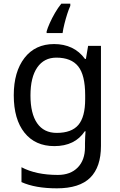

<svg xmlns="http://www.w3.org/2000/svg" viewBox="-20 -786 655 1046"><path d="M275 -546Q328 -546 370.5 -526Q413 -506 443 -465H448L460 -536H530V9Q530 124 471.5 182Q413 240 290 240Q172 240 97 206V125Q176 167 295 167Q364 167 403.5 126.5Q443 86 443 16V-5Q443 -17 444 -39.5Q445 -62 446 -71H442Q388 10 276 10Q172 10 113.5 -63Q55 -136 55 -267Q55 -395 113.5 -470.5Q172 -546 275 -546ZM287 -472Q220 -472 183 -418.5Q146 -365 146 -266Q146 -167 182.5 -114.5Q219 -62 289 -62Q370 -62 407 -105.5Q444 -149 444 -246V-267Q444 -377 406 -424.5Q368 -472 287 -472ZM363 -754Q355 -737 346.5 -710.5Q338 -684 331 -656Q324 -628 321 -606H234V-615Q239 -633 251 -660Q263 -687 279.5 -715.5Q296 -744 314 -766H363Z"/></svg>

Font: Noto Sans Buhid
Style: Regular
Weight: 400
Designer: Monotype Design Team
Foundry: Monotype Imaging Inc.
Version: Version 2.001